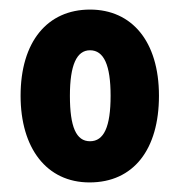

<svg xmlns="http://www.w3.org/2000/svg" viewBox="-20 -742 376 401"><path d="M312 -542C312 -656 255 -722 168 -722C79 -722 23 -655 23 -542C23 -433 77 -361 167 -361C259 -361 312 -430 312 -542ZM126 -542C126 -606 140 -637 168 -637C197 -637 211 -606 211 -542C211 -477 197 -447 168 -447C139 -447 126 -477 126 -542Z"/></svg>

Font: Noto Sans Thai Looped ExtraCondensed ExtraBold
Style: Regular
Weight: 800
Width: 2
Designer: Sasikarn Vongin, Ben Mitchell
Foundry: The Fontpad Ltd
Version: Version 1.001